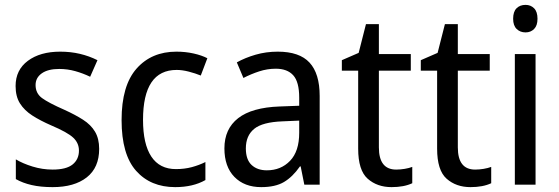

<svg xmlns="http://www.w3.org/2000/svg" viewBox="-20 -758 2296 788"><path d="M387 -147Q387 -70 336 -30Q285 10 196 10Q147 10 110 1.5Q73 -7 45 -23V-104Q73 -87 113.5 -74.5Q154 -62 196 -62Q252 -62 278 -83Q304 -104 304 -140Q304 -171 280.5 -193Q257 -215 191 -243Q145 -263 112.5 -284Q80 -305 62 -333.5Q44 -362 44 -405Q44 -471 94.5 -508.5Q145 -546 227 -546Q270 -546 308 -537Q346 -528 380 -511L350 -443Q321 -457 289 -466Q257 -475 223 -475Q177 -475 151.5 -457Q126 -439 126 -409Q126 -375 152.5 -355.5Q179 -336 245 -307Q289 -287 321 -266.5Q353 -246 370 -217.5Q387 -189 387 -147Z M699 10Q598 10 538.5 -57Q479 -124 479 -265Q479 -407 540.5 -476.5Q602 -546 704 -546Q741 -546 774.5 -538.5Q808 -531 831 -519L804 -448Q782 -457 755 -464Q728 -471 705 -471Q567 -471 567 -266Q567 -167 601 -115.5Q635 -64 702 -64Q737 -64 767 -72Q797 -80 823 -93V-19Q772 10 699 10Z M1120 -546Q1209 -546 1250.5 -501Q1292 -456 1292 -364V0H1229L1214 -75H1211Q1181 -32 1145.5 -11Q1110 10 1052 10Q983 10 942 -32Q901 -74 901 -149Q901 -229 957.5 -273Q1014 -317 1128 -321L1208 -324V-357Q1208 -422 1183.5 -449Q1159 -476 1112 -476Q1077 -476 1043.5 -465Q1010 -454 979 -438L952 -502Q986 -521 1029 -533.5Q1072 -546 1120 -546ZM1140 -260Q1057 -257 1023 -229Q989 -201 989 -149Q989 -103 1012.5 -81Q1036 -59 1075 -59Q1133 -59 1170.5 -98Q1208 -137 1208 -213V-263Z M1606 -62Q1623 -62 1641 -65Q1659 -68 1672 -73V-6Q1638 10 1587 10Q1528 10 1489 -24.5Q1450 -59 1450 -148V-468H1383V-511L1452 -541L1482 -659H1535V-536H1666V-468H1535V-153Q1535 -62 1606 -62Z M1930 -62Q1947 -62 1965 -65Q1983 -68 1996 -73V-6Q1962 10 1911 10Q1852 10 1813 -24.5Q1774 -59 1774 -148V-468H1707V-511L1776 -541L1806 -659H1859V-536H1990V-468H1859V-153Q1859 -62 1930 -62Z M2137 -738Q2158 -738 2172 -724Q2186 -710 2186 -681Q2186 -653 2172 -639Q2158 -625 2137 -625Q2115 -625 2100.5 -639Q2086 -653 2086 -681Q2086 -710 2100 -724Q2114 -738 2137 -738ZM2178 -536V0H2093V-536Z"/></svg>

Font: Noto Sans Myanmar SemiCondensed
Style: Regular
Weight: 400
Width: 4
Designer: Monotype Design Team
Foundry: Monotype Imaging Inc.
Version: Version 2.107; ttfautohint (v1.8.4.7-5d5b)